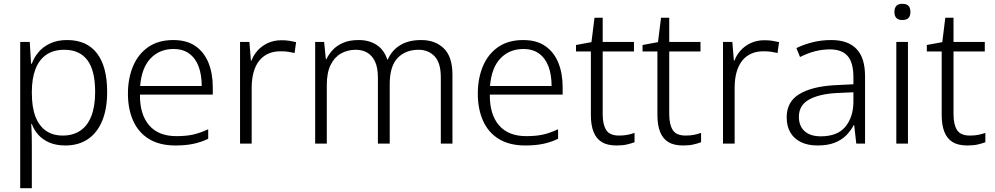

<svg xmlns="http://www.w3.org/2000/svg" viewBox="-20 -753 5217 1007"><path d="M332 -543Q435 -543 488.5 -473.5Q542 -404 542 -271Q542 -181 515.5 -118Q489 -55 440 -22.5Q391 10 323 10Q274 10 238.5 -5.5Q203 -21 180.5 -46.5Q158 -72 147 -103H144Q146 -72 146.5 -41.5Q147 -11 147 20V234H86V-533H136L143 -419H147Q158 -451 182 -479.5Q206 -508 243.5 -525.5Q281 -543 332 -543ZM317 -492Q261 -492 223 -466Q185 -440 166 -390.5Q147 -341 147 -271V-266Q147 -189 166.5 -140Q186 -91 222 -66.5Q258 -42 309 -42Q363 -42 401 -67.5Q439 -93 459 -144Q479 -195 479 -271Q479 -384 438 -438Q397 -492 317 -492Z M889 -543Q960 -543 1005.5 -511Q1051 -479 1073.5 -423.5Q1096 -368 1096 -295V-257H714Q713 -153 762 -96Q811 -39 905 -39Q954 -39 990 -46.5Q1026 -54 1072 -75V-25Q1034 -7 993.5 1.5Q953 10 900 10Q817 10 761.5 -24Q706 -58 678.5 -119.5Q651 -181 651 -262Q651 -342 678 -406Q705 -470 758 -506.5Q811 -543 889 -543ZM890 -496Q817 -496 770 -447Q723 -398 715 -302H1038Q1038 -360 1022 -403.5Q1006 -447 973 -471.5Q940 -496 890 -496Z M1457 -542Q1479 -542 1498 -539Q1517 -536 1533 -532L1525 -475Q1508 -479 1491.5 -481.5Q1475 -484 1452 -484Q1415 -484 1387 -471.5Q1359 -459 1339.5 -434.5Q1320 -410 1310 -374Q1300 -338 1300 -292V0H1239V-533H1288L1296 -435H1299Q1310 -465 1332 -489Q1354 -513 1385.5 -527.5Q1417 -542 1457 -542Z M2189 -543Q2263 -543 2308 -499Q2353 -455 2353 -361V0H2292V-347Q2292 -424 2259 -458Q2226 -492 2176 -492Q2107 -492 2065.5 -449Q2024 -406 2024 -311V0H1962V-347Q1962 -398 1947 -430Q1932 -462 1906 -477Q1880 -492 1846 -492Q1803 -492 1768.5 -472.5Q1734 -453 1714 -412.5Q1694 -372 1694 -307V0H1633V-533H1680L1689 -443H1692Q1704 -468 1724.5 -490.5Q1745 -513 1778.5 -528Q1812 -543 1861 -543Q1917 -543 1956 -517Q1995 -491 2011 -441H2014Q2034 -488 2078 -515.5Q2122 -543 2189 -543Z M2724 -543Q2795 -543 2840.5 -511Q2886 -479 2908.5 -423.5Q2931 -368 2931 -295V-257H2549Q2548 -153 2597 -96Q2646 -39 2740 -39Q2789 -39 2825 -46.5Q2861 -54 2907 -75V-25Q2869 -7 2828.5 1.5Q2788 10 2735 10Q2652 10 2596.5 -24Q2541 -58 2513.5 -119.5Q2486 -181 2486 -262Q2486 -342 2513 -406Q2540 -470 2593 -506.5Q2646 -543 2724 -543ZM2725 -496Q2652 -496 2605 -447Q2558 -398 2550 -302H2873Q2873 -360 2857 -403.5Q2841 -447 2808 -471.5Q2775 -496 2725 -496Z M3227 -42Q3252 -42 3271.5 -46Q3291 -50 3308 -56V-7Q3289 0 3267 5Q3245 10 3213 10Q3165 10 3136 -8Q3107 -26 3093 -61.5Q3079 -97 3079 -149V-483H3001V-517L3082 -532L3098 -660H3141V-533H3305V-483H3141V-154Q3141 -100 3159.5 -71Q3178 -42 3227 -42Z M3576 -42Q3601 -42 3620.5 -46Q3640 -50 3657 -56V-7Q3638 0 3616 5Q3594 10 3562 10Q3514 10 3485 -8Q3456 -26 3442 -61.5Q3428 -97 3428 -149V-483H3350V-517L3431 -532L3447 -660H3490V-533H3654V-483H3490V-154Q3490 -100 3508.5 -71Q3527 -42 3576 -42Z M3990 -542Q4012 -542 4031 -539Q4050 -536 4066 -532L4058 -475Q4041 -479 4024.5 -481.5Q4008 -484 3985 -484Q3948 -484 3920 -471.5Q3892 -459 3872.5 -434.5Q3853 -410 3843 -374Q3833 -338 3833 -292V0H3772V-533H3821L3829 -435H3832Q3843 -465 3865 -489Q3887 -513 3918.5 -527.5Q3950 -542 3990 -542Z M4340 -543Q4427 -543 4472 -496.5Q4517 -450 4517 -353V0H4471L4460 -97H4458Q4442 -67 4417.5 -42.5Q4393 -18 4356.5 -4Q4320 10 4268 10Q4216 10 4180 -8Q4144 -26 4125 -58.5Q4106 -91 4106 -138Q4106 -219 4171.5 -259Q4237 -299 4355 -306L4456 -311V-347Q4456 -425 4425.5 -459.5Q4395 -494 4333 -494Q4294 -494 4256 -484.5Q4218 -475 4176 -454L4157 -501Q4199 -521 4244.5 -532Q4290 -543 4340 -543ZM4367 -265Q4276 -260 4223 -230.5Q4170 -201 4170 -140Q4170 -92 4200 -65Q4230 -38 4285 -38Q4372 -38 4413.5 -88Q4455 -138 4456 -217V-269Z M4742 -533V0H4681V-533ZM4712 -733Q4735 -733 4745 -722Q4755 -711 4755 -690Q4755 -670 4745 -659Q4735 -648 4712 -648Q4691 -648 4681 -659Q4671 -670 4671 -690Q4671 -711 4681 -722Q4691 -733 4712 -733Z M5067 -42Q5092 -42 5111.5 -46Q5131 -50 5148 -56V-7Q5129 0 5107 5Q5085 10 5053 10Q5005 10 4976 -8Q4947 -26 4933 -61.5Q4919 -97 4919 -149V-483H4841V-517L4922 -532L4938 -660H4981V-533H5145V-483H4981V-154Q4981 -100 4999.5 -71Q5018 -42 5067 -42Z"/></svg>

Font: Noto Sans Hebrew Thin Light
Style: Regular
Weight: 300
Version: Version 3.001